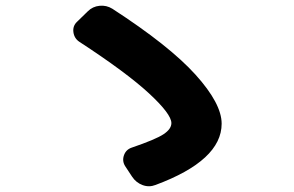

<svg xmlns="http://www.w3.org/2000/svg" viewBox="-20 -702 1040 680"><path d="M261 -554Q243 -566 240 -588Q237 -610 253 -625L291 -662Q308 -679 332.5 -681.5Q357 -684 378 -671Q580 -540 672.5 -437.5Q765 -335 765 -264Q765 -134 531 -47Q508 -38 485 -46.5Q462 -55 448 -76L423 -114Q412 -132 419 -152Q426 -172 446 -179Q531 -208 559 -226.5Q587 -245 587 -266Q587 -298 507.5 -371.5Q428 -445 261 -554Z"/></svg>

Font: Rounded Mplus 1c ExtraBold
Style: Regular
Weight: 800
Version: Version 1.059.20150529